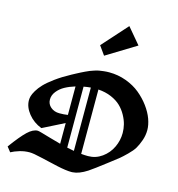

<svg xmlns="http://www.w3.org/2000/svg" viewBox="-164 -1354 1384 1497"><g transform="rotate(15 528.0 -606.0)"><path d="M800.8 -1085.9 562 -939.9 511.2 -1011.2 692.9 -1213.9ZM197.3 -62Q156.2 -62 116.7 -50Q77.1 -38.1 49.8 -22.9L19 -62Q89.8 -158.7 133.5 -200Q177.2 -241.2 214.8 -241.2Q222.2 -241.2 248.5 -233.6Q274.9 -226.1 322.5 -212.2Q370.1 -198.2 409.2 -188V-355.5L235.8 -268.1Q169.9 -293.5 127.9 -345.9Q85.9 -398.4 85.9 -453.1Q85.9 -468.8 90.6 -486.6Q95.2 -504.4 112.1 -533Q128.9 -561.5 156.5 -590.6Q184.1 -619.6 235.1 -657Q286.1 -694.3 354 -731Q360.8 -734.9 386.2 -748.3Q411.6 -761.7 419.9 -765.9Q428.2 -770 450.7 -781Q473.1 -792 484.6 -796.1Q496.1 -800.3 517.3 -807.6Q538.6 -814.9 554.9 -817.6Q571.3 -820.3 592.5 -822.8Q613.8 -825.2 635.3 -825.2Q707.5 -825.2 773.2 -800.8Q838.9 -776.4 886 -737.5Q933.1 -698.7 968.3 -651.1Q1003.4 -603.5 1020.8 -555.7Q1038.1 -507.8 1038.1 -466.8Q1038.1 -423.3 1023.4 -382.1Q1008.8 -340.8 992.4 -313.5Q976.1 -286.1 941.2 -252Q906.2 -217.8 889.2 -203.9Q872.1 -189.9 833 -160.2Q824.2 -153.3 819.8 -149.9Q709.5 -64.9 675.8 -43Q611.3 -1.5 560.5 1.5Q555.2 2 550.3 2Q506.8 2 434.1 -13.9Q361.3 -29.8 294.2 -45.9Q227.1 -62 197.3 -62ZM409.2 -420.9V-650.9Q362.8 -636.7 327.1 -617.2Q291.5 -597.7 267.1 -567.1Q242.7 -536.6 242.7 -501Q242.7 -464.4 271 -440.2Q299.3 -416 341.8 -416Q378.9 -416 409.2 -420.9ZM470.2 -665.5V-173.3Q511.7 -165 526.9 -162.1V-673.3Q498 -670.9 470.2 -665.5ZM587.9 -673.8V-154.3Q616.7 -151.4 643.1 -151.4Q705.1 -151.4 755.4 -187.5Q805.7 -223.6 832 -279.1Q858.4 -334.5 858.4 -395Q858.4 -428.2 849.9 -462.9Q841.3 -497.6 821 -534.4Q800.8 -571.3 770.8 -600.3Q740.7 -629.4 693.4 -649.7Q646 -669.9 587.9 -673.8Z"/></g></svg>

Font: KJV1611
Style: Regular
Weight: 400
Version: Version 3.6.1